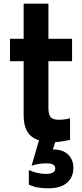

<svg xmlns="http://www.w3.org/2000/svg" viewBox="-20 -756 446 1039"><path d="M377 153Q377 203 342.5 233Q308 263 242 263Q212 263 187 259Q162 255 136 243V164Q182 185 228 185Q279 185 279 156Q279 142 268 135Q257 128 229 128Q187 128 151 141L191 3Q148 -10 128 -43.5Q108 -77 108 -130V-425H34V-546H108V-736H242V-546H370V-425H242V-172Q242 -136 254 -122Q266 -108 298 -108Q330 -108 359 -116V1Q308 12 279 13L266 53H269Q321 53 349 80.5Q377 108 377 153Z"/></svg>

Font: Biryani
Style: Bold
Weight: 700
Designer: Dan Reynolds and Mathieu Reguer
Foundry: Dan Reynolds and Mathieu Reguer
Version: Version 1.004; ttfautohint (v1.1) -l 5 -r 5 -G 72 -x 0 -D la